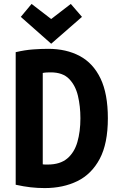

<svg xmlns="http://www.w3.org/2000/svg" viewBox="-20 -950 600 979"><path d="M208 9Q171 9 136 5Q101 1 60 -8V-684Q107 -695 148.5 -698Q190 -701 226 -701Q318 -701 386.5 -664.5Q455 -628 492.5 -550Q530 -472 530 -347Q530 -218 488.5 -140Q447 -62 374.5 -26.5Q302 9 208 9ZM223 -111Q286 -111 322.5 -141.5Q359 -172 374.5 -225.5Q390 -279 390 -347Q390 -408 377.5 -461Q365 -514 332.5 -547.5Q300 -581 239 -581Q229 -581 218.5 -580.5Q208 -580 198 -578V-112Q203 -111 210 -111Q217 -111 223 -111ZM241 -727 86 -864 141 -930 241 -853 341 -930 398 -864Z"/></svg>

Font: Ubuntu Sans Mono
Style: Bold
Weight: 700
Monospace: yes
Designer: Dalton Maag Ltd
Foundry: Dalton Maag Ltd
Version: Version 1.006